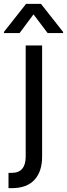

<svg xmlns="http://www.w3.org/2000/svg" viewBox="-64 -763 343 982"><path d="M151.4 -530.3V38.1Q151.4 114.3 112.3 156.7Q73.2 199.2 -2.9 199.2H-20.5V121.1H-3.9Q32.2 121.1 49.8 99.9Q67.4 78.6 67.4 38.1V-530.3ZM107.4 -689.5 36.1 -593.8H-43.9V-599.6L69.3 -743.2H145.5L258.8 -599.6V-593.8H179.7Z"/></svg>

Font: Pretendard GOV
Style: Regular
Weight: 400
Designer: Base glyphs from Inter by Rasmus Andersson; Hangeul glyphs from Noto Sans CJK(Source Han Sans) by Jang Soo-young and Kan
Foundry: Kil Hyung-jin
Version: Version 1.309